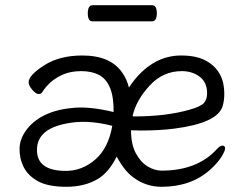

<svg xmlns="http://www.w3.org/2000/svg" viewBox="-20 -699 940 737"><path d="M475 -363Q484 -377 495 -391Q572 -486 675 -486Q737 -486 774 -464Q841 -425 841 -340Q841 -311 834 -290Q813 -226 647 -205Q591 -198 521 -198L483 -199Q483 -145 501.5 -110.5Q520 -76 547 -60Q574 -44 600 -44Q736 -44 811 -125Q824 -140 834 -140Q844 -140 844 -129.5Q844 -119 829.5 -96Q815 -73 785 -46Q712 18 600 18Q540 18 492 -18Q458 -42 428 -98Q398 -38 357 -13Q306 18 235 18Q164 18 125.5 -3.5Q87 -25 70.5 -58.5Q54 -92 55 -131Q57 -170 85 -205Q113 -240 159 -260.5Q205 -281 267 -285.5Q329 -290 416 -269Q418 -381 359 -412Q331 -426 291.5 -426Q252 -426 222 -413Q171 -391 142 -345Q138 -338 128 -338Q118 -338 103.5 -355Q89 -372 90 -384Q91 -411 150 -448.5Q209 -486 296 -486Q405 -486 450 -419Q467 -395 475 -363ZM122 -127Q119 -43 233 -43Q295 -43 345.5 -86.5Q396 -130 411 -216Q325 -238 256.5 -228.5Q188 -219 155.5 -193.5Q123 -168 122 -127ZM489 -254Q490 -253 492 -252Q618 -252 708 -278Q751 -290 763 -304Q775 -318 775 -341Q775 -383 746.5 -404.5Q718 -426 678 -426Q605 -426 554 -370Q503 -315 489 -254ZM563 -617H335Q317 -617 317 -648Q317 -679 336 -679H564Q582 -679 582 -648Q582 -617 563 -617Z"/></svg>

Font: LXGW WenKai Lite
Style: Regular
Weight: 400
Designer: LXGW / Fontworks Inc.
Foundry: LXGW / Fontworks Inc.
Version: Version 1.511; March 25, 2025